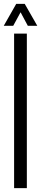

<svg xmlns="http://www.w3.org/2000/svg" viewBox="-20 -974 214 994"><path d="M53 0V-800H119V0ZM-0.5 -840.5 64 -954H108L173 -840.5H124L86.5 -910.5L48.5 -840.5Z"/></svg>

Font: Big Shoulders Display Thin
Style: Regular
Weight: 400
Version: Version 2.002